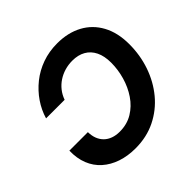

<svg xmlns="http://www.w3.org/2000/svg" viewBox="-185 -918 1107 1107"><g transform="rotate(-45 369.0 -364.0)"><path d="M425.3 -737.8Q512.7 -737.8 578.1 -702.6Q643.6 -667.5 679.9 -600.8Q716.3 -534.2 716.3 -439.9Q716.3 -351.1 688.5 -270Q660.6 -189 608.2 -125.7Q555.7 -62.5 481.9 -26.1Q408.2 10.3 316.9 10.3Q253.9 10.3 201.9 -7.3Q149.9 -24.9 112.3 -58.3Q74.7 -91.8 55.4 -140.1Q36.1 -188.5 37.6 -250.5H188.5Q189 -220.2 198.2 -196.5Q207.5 -172.9 224.6 -156.2Q241.7 -139.6 265.9 -130.9Q290 -122.1 320.3 -122.1Q380.4 -122.1 426.3 -149.9Q472.2 -177.7 503.4 -223.9Q534.7 -270 550.8 -326.2Q566.9 -382.3 566.9 -438.5Q566.9 -493.2 548.6 -530.3Q530.3 -567.4 496.8 -586.4Q463.4 -605.5 416.5 -605.5Q383.8 -605.5 354 -596.7Q324.2 -587.9 299.1 -571.3Q273.9 -554.7 255.1 -531Q236.3 -507.3 225.6 -477.1H74.2Q89.8 -530.3 121.8 -577.1Q153.8 -624 199.2 -660.4Q244.6 -696.8 301.8 -717.3Q358.9 -737.8 425.3 -737.8Z"/></g></svg>

Font: Inter 18pt
Style: Bold Italic
Weight: 700
Italic angle: -9.3988°
Designer: Rasmus Andersson
Foundry: rsms
Version: Version 4.001;git-66647c0bb